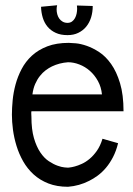

<svg xmlns="http://www.w3.org/2000/svg" viewBox="-20 -716 512 740"><path d="M101.1 -287.1Q100.1 -281.7 100.6 -276.6Q101.1 -271.5 101.1 -266.1Q101.1 -217.3 110.8 -183.8Q120.6 -150.4 135.5 -128.4Q150.4 -106.4 168.2 -94.7Q186 -83 201.7 -77.4Q217.3 -71.8 228.5 -70.8Q239.7 -69.8 242.2 -69.8Q241.7 -69.8 249 -70.6Q256.3 -71.3 268.3 -74.5Q280.3 -77.6 295.4 -84.5Q310.5 -91.3 325.4 -103.8Q340.3 -116.2 353.5 -135Q366.7 -153.8 375 -181.2L435.1 -164.1Q427.7 -133.8 415.5 -110.4Q403.3 -86.9 388.4 -69.3Q373.5 -51.8 356.7 -39.3Q339.8 -26.9 323.7 -19Q285.6 0.5 242.2 3.9Q199.2 3.9 166.3 -9Q133.3 -22 109.4 -43.9Q85.4 -65.9 69.3 -94.2Q53.2 -122.6 43.7 -153.6Q34.2 -184.6 30 -215.6Q25.9 -246.6 25.9 -273.9Q25.9 -299.3 28.8 -329.6Q31.7 -359.9 40 -390.6Q48.3 -421.4 63.5 -450.2Q78.6 -479 103 -501.5Q127.4 -523.9 162.4 -537.4Q197.3 -550.8 245.1 -550.8Q253.4 -550.8 272.2 -549.1Q291 -547.4 314.5 -539.3Q337.9 -531.2 362.8 -514.9Q387.7 -498.5 408.4 -469.2Q429.2 -439.9 442.6 -395.5Q456.1 -351.1 456.1 -287.1ZM242.2 -476.1Q208.5 -473.6 180.2 -460Q168 -454.1 156 -445.1Q144 -436 133.8 -423.1Q123.5 -410.2 115.7 -392.6Q107.9 -375 105 -352.1H373Q370.1 -380.9 357.4 -403.8Q344.7 -426.8 326.4 -442.9Q308.1 -459 285.9 -467.5Q263.7 -476.1 242.2 -476.1ZM337.4 -692.9Q337.4 -669.4 331.1 -648.9Q324.7 -628.4 312.3 -613.3Q299.8 -598.1 281.7 -589.4Q263.7 -580.6 240.2 -580.6Q213.9 -580.6 194.8 -589.4Q175.8 -598.1 163.3 -613Q150.9 -627.9 144.8 -647.9Q138.7 -668 138.2 -689.9L200.2 -695.8Q199.2 -691.9 198.7 -688Q198.2 -684.1 198.2 -679.7Q198.2 -670.4 200.7 -661.1Q203.1 -651.9 208.3 -644.5Q213.4 -637.2 221.4 -632.6Q229.5 -627.9 240.2 -627.9Q250.5 -627.9 257.6 -633.1Q264.6 -638.2 269 -646.2Q273.4 -654.3 275.4 -664.1Q277.3 -673.8 277.3 -682.6Q277.3 -685.5 276.9 -688.7Q276.4 -691.9 276.4 -694.8Z"/></svg>

Font: Englebert
Style: Regular
Weight: 400
Designer: Astigmatic (AOETI)
Foundry: Astigmatic (AOETI)
Version: Version 1.000